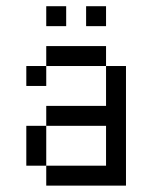

<svg xmlns="http://www.w3.org/2000/svg" viewBox="-20 -582 478 602"><path d="M62.5 -375H125V-312.5H62.5ZM62.5 -187.5H125V-62.5H62.5ZM312.5 -375H375V0H125V-62.5H312.5V-187.5H125V-250H312.5ZM125 -437.5H312.5V-375H125ZM125 -562.5H187.5V-500H125ZM250 -562.5H312.5V-500H250Z"/></svg>

Font: Pixel Operator
Style: Regular
Weight: 400
Designer: Jayvee Enaguas (HarvettFox96)
Version: 2016.04.25